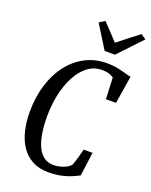

<svg xmlns="http://www.w3.org/2000/svg" viewBox="-180 -1088 933 1189"><g transform="rotate(20 287.0 -493.0)"><path d="M292 8Q228 8 183 -16.5Q138 -41 109.5 -84Q81 -127 67.8 -183.8Q54.5 -240.5 54.5 -304.5Q54.5 -402 79.5 -483.5Q104.5 -565 151 -625.2Q197.5 -685.5 261.5 -718.5Q325.5 -751.5 403 -751.5Q441 -751.5 472.5 -745Q504 -738.5 528.2 -731.5Q552.5 -724.5 567 -722L537.5 -539.5H471L465 -680Q457.5 -685.5 447 -690.5Q436.5 -695.5 422.2 -698.5Q408 -701.5 388 -701.5Q336 -701.5 294.8 -670.5Q253.5 -639.5 224.5 -585.2Q195.5 -531 180.2 -461.5Q165 -392 165 -314.5Q165 -253 173.2 -203.5Q181.5 -154 198.2 -118.5Q215 -83 241.5 -64Q268 -45 304 -45Q322 -45 342.2 -49.2Q362.5 -53.5 382 -62.8Q401.5 -72 415.5 -87.5Q420.5 -100.5 425 -114.2Q429.5 -128 433.5 -142.2Q437.5 -156.5 441.2 -170.8Q445 -185 448.5 -199H507L486 -42.5Q473.5 -36 455.2 -27.5Q437 -19 412.8 -10.8Q388.5 -2.5 358.2 2.8Q328 8 292 8ZM361.5 -817.5 266 -971 303 -994Q328.5 -967.5 353.5 -940.8Q378.5 -914 403.5 -887Q437.5 -914 472 -940.8Q506.5 -967.5 541 -994L574 -971L429.5 -817.5Z"/></g></svg>

Font: Merriweather 24pt SemiCondensed
Style: Italic
Weight: 400
Width: 4
Italic angle: -7.8°
Designer: Eben Sorkin
Foundry: Eben Sorkin
Version: Version 2.101